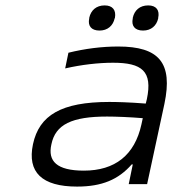

<svg xmlns="http://www.w3.org/2000/svg" viewBox="-20 -681 640 710"><path d="M417 -509C356 -509 294 -501 233 -486L221 -428C282 -442 345 -449 398 -449C505 -449 545 -418 523 -314L519 -298C456 -303 410 -304 384 -304C207 -304 125 -255 102 -148C80 -44 135 9 265 9C357 9 418 -17 467 -73H471L456 0H524L588 -297C620 -449 568 -509 417 -509ZM170 -147C185 -221 246 -250 376 -250C407 -250 460 -248 508 -244L503 -221C478 -107 405 -50 290 -50C190 -50 156 -85 170 -147ZM310 -613C304 -586 317 -568 348 -568C378 -568 398 -586 404 -613L405 -615C410 -643 397 -661 367 -661C336 -661 316 -643 310 -615ZM471 -613C465 -586 478 -568 509 -568C539 -568 559 -586 565 -613V-615C571 -643 558 -661 528 -661C497 -661 477 -643 471 -615Z"/></svg>

Font: LT Wave Mono Light
Style: Italic
Weight: 300
Designer: Daniel Lyons
Version: Version 2.5 (Glyphs App)